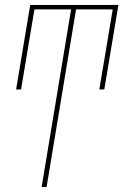

<svg xmlns="http://www.w3.org/2000/svg" viewBox="-20 -540 540 775"><path d="M148 215 267 -502H119L65 -179H45L102 -520H458L401 -179H381L435 -502H287L168 215Z"/></svg>

Font: Iosevka Term Curly Thin
Style: Italic
Weight: 100
Italic angle: -9°
Designer: Belleve Invis
Foundry: Belleve Invis
Version: Version 32.3.0